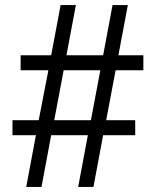

<svg xmlns="http://www.w3.org/2000/svg" viewBox="-20 -734 612 754"><path d="M121 -203H29V-262H132L170 -458H61V-517H181L218 -714H278L241 -517H385L422 -714H482L445 -517H543V-458H434L397 -262H511V-203H385L347 0H287L325 -203H181L143 0H83ZM337 -262 374 -458H230L193 -262Z"/></svg>

Font: Noto Serif Sinhala
Style: Regular
Weight: 400
Designer: Jelle Bosma - Monotype Design Team
Foundry: Monotype Imaging Inc.
Version: Version 2.006